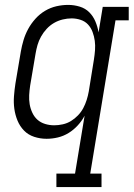

<svg xmlns="http://www.w3.org/2000/svg" viewBox="-20 -558 545 783"><path d="M210 205V150H286L325 -86Q314 -65 297 -46.5Q280 -28 259.5 -15.5Q239 -3 216 2.5Q193 8 170 8Q144 8 119.5 0Q95 -8 78 -25.5Q61 -43 51.5 -66Q42 -89 38.5 -114Q35 -139 37 -165.5Q39 -192 43 -218L65 -348Q69 -371 76 -394.5Q83 -418 95 -440Q107 -462 124.5 -481.5Q142 -501 164 -514Q186 -527 210 -532.5Q234 -538 258 -538Q282 -538 305 -531Q328 -524 344 -508Q360 -492 369 -470.5Q378 -449 382 -426L399 -530H505V-475H451L348 150H394V205ZM201 -47Q218 -47 236 -51Q254 -55 269.5 -64.5Q285 -74 298 -87.5Q311 -101 319.5 -117Q328 -133 333.5 -150.5Q339 -168 342 -185L363 -315Q366 -334 367.5 -353.5Q369 -373 366.5 -391.5Q364 -410 357.5 -427.5Q351 -445 339 -458Q327 -471 309 -477Q291 -483 272 -483Q254 -483 235.5 -478.5Q217 -474 200.5 -464.5Q184 -455 170.5 -440.5Q157 -426 147.5 -409Q138 -392 133 -374.5Q128 -357 125 -339L103 -209Q100 -189 99 -170Q98 -151 101 -133Q104 -115 112 -98Q120 -81 133 -69.5Q146 -58 164 -52.5Q182 -47 201 -47Z"/></svg>

Font: Iosevka Slab Light
Style: Italic
Weight: 300
Italic angle: -9°
Monospace: yes
Designer: Belleve Invis
Foundry: Belleve Invis
Version: Version 11.1.1; ttfautohint (v1.8.3)